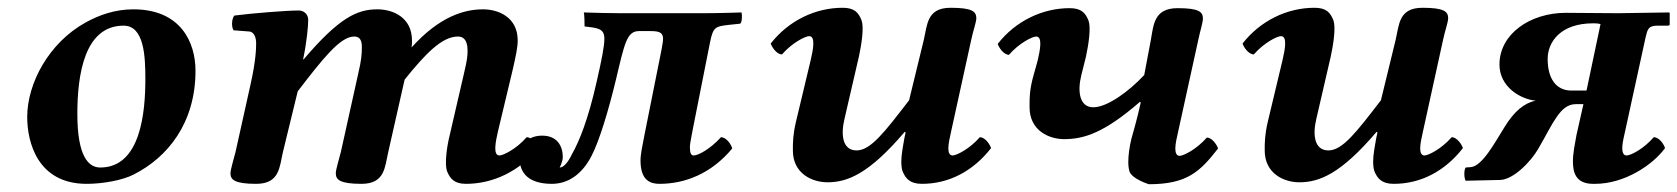

<svg xmlns="http://www.w3.org/2000/svg" viewBox="-20 -463 4316 494"><path d="M50 -162C50 -98 76 10 203 10C244 10 295 1 324 -14C411 -58 483 -146 483 -281C483 -353 446 -439 323 -439C277 -439 236 -425 200 -405C106 -353 50 -249 50 -162ZM179 -170C179 -270 197 -397 298 -397C351 -397 354 -318 354 -260C354 -177 343 -32 238 -32C209 -32 179 -58 179 -170Z M624 -243 586 -72C581 -52 573 -27 573 -17C573 -1 583 10 639 10C700 10 699 -34 708 -72L746 -228C809 -310 855 -369 891 -369C902 -369 911 -364 911 -343C911 -324 910 -309 902 -275L857 -72C852 -52 844 -27 844 -17C844 -1 854 10 910 10C971 10 970 -34 979 -72L1021 -258C1074 -324 1117 -369 1158 -369C1169 -369 1183 -364 1183 -333C1183 -319 1182 -309 1174 -275L1137 -115C1129 -83 1124 -41 1130 -23C1138 -3 1149 10 1179 10C1249 10 1318 -23 1364 -82C1361 -91 1349 -110 1335 -110C1309 -80 1275 -63 1265 -63C1248 -63 1255 -98 1261 -124L1299 -283C1307 -318 1312 -341 1312 -359C1312 -419 1262 -439 1223 -439C1176 -439 1112 -422 1039 -341C1040 -347 1040 -353 1040 -359C1040 -419 990 -439 951 -439C899 -439 853 -418 761 -310L760 -311C769 -353 773 -395 773 -412C773 -426 762 -436 749 -436C717 -436 630 -429 583 -423C576 -415 575 -394 581 -385L621 -382C635 -381 639 -364 639 -352C639 -341 639 -309 624 -243Z M1638 -115C1633 -88 1628 -67 1628 -50C1628 2 1654 10 1677 10C1742 10 1810 -16 1864 -81C1860 -95 1847 -110 1835 -110C1807 -79 1776 -63 1765 -63C1758 -63 1755 -69 1755 -85C1755 -93 1759 -111 1763 -133L1807 -355C1815 -393 1820 -395 1855 -399L1884 -402C1889 -404 1890 -422 1888 -431C1888 -431 1830 -429 1790 -429H1578C1540 -429 1519 -430 1482 -431C1484 -425 1484 -400 1484 -395C1515 -391 1535 -391 1535 -364C1535 -343 1528 -309 1515 -252C1493 -154 1470 -99 1452 -67C1440 -42 1429 -32 1420 -32C1420 -32 1428 -47 1428 -59C1428 -88 1413 -114 1375 -114C1344 -114 1317 -97 1317 -55C1317 -19 1339 10 1400 10C1442 10 1478 -15 1502 -62C1522 -100 1546 -180 1565 -259C1587 -352 1593 -383 1624 -383H1655C1678 -383 1686 -378 1686 -363C1686 -356 1684 -347 1682 -335Z M2307 -107C2303 -86 2299 -64 2299 -47C2299 -38 2300 -29 2302 -23C2310 -3 2322 10 2352 10C2422 10 2484 -23 2530 -82C2527 -91 2515 -110 2501 -110C2475 -80 2441 -63 2431 -63C2423 -63 2420 -71 2420 -81C2420 -94 2424 -110 2427 -124L2479 -361C2483 -381 2492 -406 2492 -416C2492 -433 2482 -443 2426 -443C2365 -443 2366 -400 2357 -361L2319 -205C2256 -123 2220 -76 2184 -76C2147 -76 2143 -117 2153 -158L2190 -318C2197 -350 2203 -392 2197 -410C2189 -431 2178 -443 2148 -443C2078 -443 2009 -410 1963 -351C1966 -342 1978 -323 1992 -323C2018 -353 2052 -370 2062 -370C2079 -370 2072 -335 2066 -309L2028 -150C2020 -116 2020 -95 2020 -78C2020 -77 2020 -77 2020 -76C2020 -16 2070 6 2109 6C2161 6 2216 -16 2308 -124L2310 -122C2301 -80 2307 -107 2307 -107Z M2891 -106C2886 -85 2883 -64 2883 -46C2883 -37 2884 -29 2886 -22C2893 -2 2936 11 2936 11C3035 11 3068 -22 3114 -81C3111 -90 3099 -109 3085 -109C3059 -79 3025 -62 3015 -62C3007 -62 3004 -70 3004 -81C3004 -93 3008 -110 3011 -123L3063 -360C3067 -380 3075 -405 3075 -415C3075 -432 3066 -442 3010 -442C2949 -442 2948 -399 2941 -360L2924 -270C2885 -228 2829 -187 2793 -187C2757 -187 2752 -228 2762 -269L2774 -317C2781 -349 2787 -391 2781 -409C2773 -430 2762 -442 2732 -442C2662 -442 2593 -409 2547 -350C2550 -341 2562 -322 2576 -322C2602 -352 2636 -369 2646 -369C2663 -369 2656 -334 2650 -308L2637 -261C2629 -230 2629 -210 2629 -193C2629 -191 2629 -189 2629 -187C2629 -127 2679 -105 2718 -105C2770 -105 2822 -122 2913 -201L2915 -199C2906 -157 2891 -106 2891 -106Z M3521 -107C3517 -86 3513 -64 3513 -47C3513 -38 3514 -29 3516 -23C3524 -3 3536 10 3566 10C3636 10 3698 -23 3744 -82C3741 -91 3729 -110 3715 -110C3689 -80 3655 -63 3645 -63C3637 -63 3634 -71 3634 -81C3634 -94 3638 -110 3641 -124L3693 -361C3697 -381 3706 -406 3706 -416C3706 -433 3696 -443 3640 -443C3579 -443 3580 -400 3571 -361L3533 -205C3470 -123 3434 -76 3398 -76C3361 -76 3357 -117 3367 -158L3404 -318C3411 -350 3417 -392 3411 -410C3403 -431 3392 -443 3362 -443C3292 -443 3223 -410 3177 -351C3180 -342 3192 -323 3206 -323C3232 -353 3266 -370 3276 -370C3293 -370 3286 -335 3280 -309L3242 -150C3234 -116 3234 -95 3234 -78C3234 -77 3234 -77 3234 -76C3234 -16 3284 6 3323 6C3375 6 3430 -16 3522 -124L3524 -122C3515 -80 3521 -107 3521 -107Z M4036 -115C4032 -93 4027 -68 4027 -48C4027 -21 4033 10 4079 10H4084C4160 10 4233 -39 4264 -82C4261 -92 4249 -110 4235 -110C4209 -80 4176 -63 4165 -63C4158 -63 4154 -69 4154 -82C4154 -90 4155 -98 4161 -124L4214 -367C4219 -388 4221 -397 4245 -397H4271C4274 -397 4276 -398 4276 -400V-429L4275 -431L4143 -429L4009 -430C3916 -430 3838 -375 3838 -297C3838 -240 3891 -208 3931 -204C3902 -198 3876 -177 3851 -136C3827 -98 3794 -35 3764 -33L3751 -32C3746 -25 3747 -4 3751 2L3840 0C3872 -1 3917 -43 3940 -84C3975 -144 3994 -195 4034 -195H4054ZM4062 -230H4023C3983 -230 3962 -262 3962 -311C3962 -356 3996 -403 4079 -403C4087 -403 4090 -403 4098 -401Z"/></svg>

Font: Libertinus Serif
Style: Bold Italic
Weight: 700
Italic angle: -12°
Designer: Philipp H. Poll, Khaled Hosny
Foundry: Caleb Maclennan
Version: Version 7.050;RELEASE